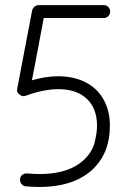

<svg xmlns="http://www.w3.org/2000/svg" viewBox="-20 -721 495 746"><path d="M80 3Q70 2 63.5 -6Q57 -14 58 -25Q58 -35 66.5 -41.5Q75 -48 85 -47Q232 -34 303 -97Q337 -128 347 -165.5Q357 -203 357 -233Q357 -310 304 -348Q267 -374 209 -374.5Q151 -375 80 -349Q66 -344 56 -354Q43 -363 47 -377L105 -681Q107 -689 114 -695Q121 -701 129 -701H384Q394 -701 401 -693.5Q408 -686 408 -676Q408 -666 401 -658.5Q394 -651 384 -651H150Q148 -640 142 -609Q136 -578 129 -539.5Q122 -501 115 -465.5Q108 -430 104 -409Q174 -429 232.5 -423.5Q291 -418 333 -389Q369 -364 388 -323.5Q407 -283 407 -233Q407 -124 337 -60Q250 18 80 3Z"/></svg>

Font: Zen Kurenaido
Style: ARC
Weight: 400
Designer: Yoshimichi Ohira
Foundry: Positype
Version: Version 1.001